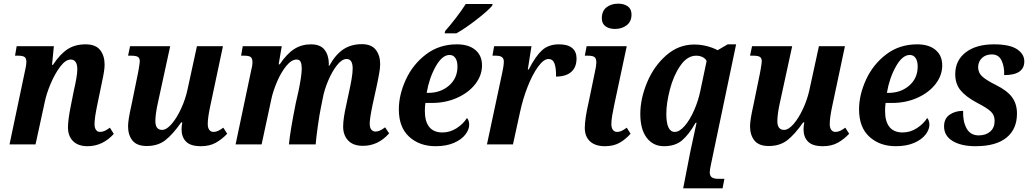

<svg xmlns="http://www.w3.org/2000/svg" viewBox="-20 -788 5626 1048"><path d="M351 -93Q351 -134 367 -213L383 -293Q402 -375 402 -409Q402 -463 366 -463Q338 -463 308.5 -424Q279 -385 256 -330Q233 -275 224 -230L174 0H32L116 -399Q124 -433 124 -449Q124 -470 114 -477Q104 -484 79 -484H62L71 -536H274L264 -434H269Q308 -493 349 -519.5Q390 -546 447 -546Q502 -546 526.5 -515Q551 -484 551 -435Q551 -404 537 -342L532 -317L510 -211Q496 -143 496 -111Q496 -90 504 -79Q512 -68 526 -68Q539 -68 551 -73.5Q563 -79 580 -91L601 -57Q540 10 458 10Q407 10 379 -17.5Q351 -45 351 -93Z M971 -82Q971 -98 975 -120H969Q922 -53 881.5 -22Q841 9 781 9Q727 9 703 -21Q679 -51 679 -99Q679 -133 697 -212L733 -388L737 -410Q743 -446 743 -453Q743 -471 732.5 -477.5Q722 -484 696 -484H679L690 -536H909L844 -237Q828 -167 828 -127Q828 -79 865 -79Q889 -79 917 -111.5Q945 -144 968.5 -195Q992 -246 1003 -297L1055 -536H1197L1127 -206Q1114 -145 1114 -111Q1114 -90 1122.5 -79Q1131 -68 1145 -68Q1158 -68 1170 -73.5Q1182 -79 1199 -91L1220 -58Q1192 -28 1158 -9Q1124 10 1077 10Q1020 10 995.5 -15Q971 -40 971 -82Z M1853 -97Q1853 -140 1870 -215L1887 -295Q1893 -321 1899 -356Q1905 -391 1905 -414Q1905 -466 1872 -466Q1846 -466 1819 -431.5Q1792 -397 1771 -347Q1750 -297 1742 -253L1731 -198Q1724 -165 1715 -101Q1706 -37 1703 0H1557Q1564 -73 1594 -223L1610 -294Q1627 -377 1627 -414Q1627 -435 1621.5 -449Q1616 -463 1599 -463Q1571 -463 1542.5 -428Q1514 -393 1492.5 -342.5Q1471 -292 1462 -251L1408 0H1266L1350 -399Q1358 -429 1358 -448Q1358 -470 1348 -477Q1338 -484 1313 -484H1296L1305 -536H1518L1501 -437H1507Q1545 -494 1585.5 -520Q1626 -546 1677 -546Q1728 -546 1751 -517Q1774 -488 1775 -441Q1775 -434 1774 -430H1778Q1812 -491 1854.5 -519Q1897 -547 1955 -547Q2007 -547 2031 -516.5Q2055 -486 2055 -438Q2055 -413 2048.5 -380.5Q2042 -348 2041 -342L2036 -318L2013 -213Q1998 -140 1998 -113Q1998 -92 2006.5 -81Q2015 -70 2029 -70Q2042 -70 2054 -75.5Q2066 -81 2082 -93L2104 -60Q2044 8 1961 8Q1908 8 1880.5 -21Q1853 -50 1853 -97Z M2157 -191Q2157 -270 2195 -353Q2233 -436 2305 -491Q2377 -546 2474 -546Q2538 -546 2574.5 -515.5Q2611 -485 2611 -431Q2611 -377 2575 -330Q2539 -283 2476 -254.5Q2413 -226 2336 -226H2302Q2299 -207 2299 -182Q2299 -125 2323 -95Q2347 -65 2395 -65Q2436 -65 2472 -88Q2508 -111 2529 -144Q2541 -130 2541 -107Q2541 -81 2520 -53.5Q2499 -26 2457.5 -8Q2416 10 2357 10Q2270 10 2213.5 -41.5Q2157 -93 2157 -191ZM2317 -281Q2385 -281 2431 -321Q2477 -361 2477 -425Q2477 -455 2465.5 -471.5Q2454 -488 2434 -488Q2393 -488 2357.5 -424Q2322 -360 2309 -281ZM2410 -619Q2436 -648 2468 -689.5Q2500 -731 2522 -766H2669L2666 -756Q2642 -728 2580 -680Q2518 -632 2471 -606H2407Z M2722 -394Q2730 -430 2730 -452Q2730 -469 2719.5 -476.5Q2709 -484 2686 -484H2668L2677 -536H2881L2861 -409H2866Q2903 -481 2938.5 -513.5Q2974 -546 3031 -546Q3079 -546 3103 -526Q3127 -506 3127 -469Q3127 -421 3098 -395.5Q3069 -370 3015 -370Q3016 -417 3006.5 -441.5Q2997 -466 2974 -466Q2948 -466 2917.5 -424.5Q2887 -383 2860.5 -316Q2834 -249 2818 -174L2780 0H2638Z M3265 -688Q3265 -728 3290.5 -748Q3316 -768 3354 -768Q3386 -768 3406.5 -753.5Q3427 -739 3427 -709Q3427 -670 3400.5 -650Q3374 -630 3337 -630Q3305 -630 3285 -644.5Q3265 -659 3265 -688ZM3172 -90Q3172 -139 3193 -230L3227 -394Q3235 -429 3235 -447Q3235 -469 3225 -476.5Q3215 -484 3189 -484H3172L3182 -536H3401L3332 -212Q3326 -184 3321.5 -157Q3317 -130 3317 -111Q3317 -90 3325.5 -79Q3334 -68 3348 -68Q3361 -68 3372 -73Q3383 -78 3401 -91L3422 -58Q3394 -27 3361.5 -8.5Q3329 10 3282 10Q3229 10 3200.5 -16.5Q3172 -43 3172 -90Z M3748 40 3782 -118H3777Q3740 -53 3702.5 -21.5Q3665 10 3604 10Q3545 10 3510 -36Q3475 -82 3475 -166Q3475 -249 3512 -338Q3549 -427 3616.5 -486Q3684 -545 3769 -545Q3804 -545 3837.5 -536.5Q3871 -528 3897 -514L3952 -546H3998L3862 103Q3854 139 3854 152Q3854 172 3865.5 180Q3877 188 3901 188H3934L3924 240H3709ZM3802 -289 3837 -455Q3831 -468 3815.5 -476Q3800 -484 3780 -484Q3731 -484 3693.5 -429.5Q3656 -375 3636.5 -299.5Q3617 -224 3617 -167Q3617 -68 3663 -68Q3689 -68 3717.5 -101Q3746 -134 3768.5 -185.5Q3791 -237 3802 -289Z M4366 -82Q4366 -98 4370 -120H4364Q4317 -53 4276.5 -22Q4236 9 4176 9Q4122 9 4098 -21Q4074 -51 4074 -99Q4074 -133 4092 -212L4128 -388L4132 -410Q4138 -446 4138 -453Q4138 -471 4127.5 -477.5Q4117 -484 4091 -484H4074L4085 -536H4304L4239 -237Q4223 -167 4223 -127Q4223 -79 4260 -79Q4284 -79 4312 -111.5Q4340 -144 4363.5 -195Q4387 -246 4398 -297L4450 -536H4592L4522 -206Q4509 -145 4509 -111Q4509 -90 4517.5 -79Q4526 -68 4540 -68Q4553 -68 4565 -73.5Q4577 -79 4594 -91L4615 -58Q4587 -28 4553 -9Q4519 10 4472 10Q4415 10 4390.5 -15Q4366 -40 4366 -82Z M4669 -191Q4669 -270 4707 -353Q4745 -436 4817 -491Q4889 -546 4986 -546Q5050 -546 5086.5 -515.5Q5123 -485 5123 -431Q5123 -377 5087 -330Q5051 -283 4988 -254.5Q4925 -226 4848 -226H4814Q4811 -207 4811 -182Q4811 -125 4835 -95Q4859 -65 4907 -65Q4948 -65 4984 -88Q5020 -111 5041 -144Q5053 -130 5053 -107Q5053 -81 5032 -53.5Q5011 -26 4969.5 -8Q4928 10 4869 10Q4782 10 4725.5 -41.5Q4669 -93 4669 -191ZM4829 -281Q4897 -281 4943 -321Q4989 -361 4989 -425Q4989 -455 4977.5 -471.5Q4966 -488 4946 -488Q4905 -488 4869.5 -424Q4834 -360 4821 -281Z M5133 -98Q5133 -141 5163.5 -162Q5194 -183 5237 -183Q5235 -125 5256 -87Q5277 -49 5322 -49Q5361 -49 5385 -70Q5409 -91 5409 -128Q5409 -160 5387.5 -180Q5366 -200 5313 -227Q5253 -259 5223.5 -294.5Q5194 -330 5194 -383Q5194 -458 5251 -502Q5308 -546 5405 -546Q5491 -546 5531 -519.5Q5571 -493 5571 -453Q5571 -378 5461 -378Q5463 -424 5447 -457.5Q5431 -491 5394 -491Q5360 -491 5339.5 -471Q5319 -451 5319 -421Q5319 -391 5341.5 -370.5Q5364 -350 5416 -324Q5477 -294 5504 -257.5Q5531 -221 5531 -168Q5531 -83 5473.5 -36.5Q5416 10 5305 10Q5226 10 5179.5 -18.5Q5133 -47 5133 -98Z"/></svg>

Font: Noto Serif Narrow
Style: Bold Italic
Weight: 700
Width: 4
Italic angle: -12°
Designer: Monotype Design Team
Foundry: Monotype Imaging Inc.
Version: Version 1.001